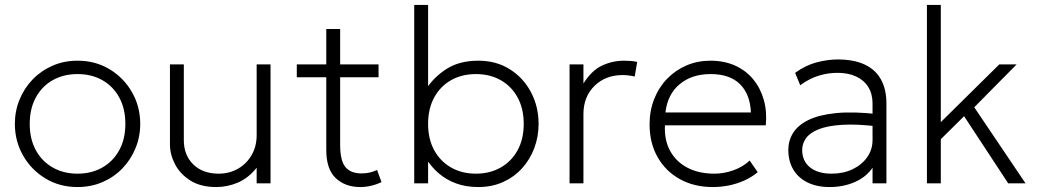

<svg xmlns="http://www.w3.org/2000/svg" viewBox="-20 -740 4190 775"><path d="M293 15Q220.5 15 163.2 -19.8Q106 -54.5 73 -112.5Q40 -170.5 40 -240Q40 -292 59 -338.2Q78 -384.5 112.2 -419.8Q146.5 -455 192.5 -475Q238.5 -495 293 -495Q365.5 -495 422.8 -460.2Q480 -425.5 513 -367.5Q546 -309.5 546 -240Q546 -188 527 -141.8Q508 -95.5 474 -60.2Q440 -25 393.8 -5Q347.5 15 293 15ZM293 -39Q349.5 -39 393 -63.8Q436.5 -88.5 461.2 -133.5Q486 -178.5 486 -240Q486 -301.5 461.2 -346.8Q436.5 -392 393 -416.5Q349.5 -441 293 -441Q236.5 -441 193 -416.5Q149.5 -392 124.8 -346.8Q100 -301.5 100 -240Q100 -178.5 124.8 -133.5Q149.5 -88.5 193 -63.8Q236.5 -39 293 -39Z M853 15Q790 15 748.5 -11.2Q707 -37.5 686.5 -77Q666 -116.5 666 -157V-480H722V-174Q722 -114 760 -76.5Q798 -39 863 -39Q905 -39 939.8 -58.5Q974.5 -78 995.2 -113.2Q1016 -148.5 1016 -195V-480H1072V0H1016V-63Q982.5 -21 940.2 -3Q898 15 853 15Z M1434 15Q1373.5 15 1335.2 -21Q1297 -57 1297 -135V-623H1353V-480H1508V-428H1353V-155Q1353 -91.5 1374.2 -65.8Q1395.5 -40 1439.5 -40Q1458.5 -40 1474.2 -44Q1490 -48 1502 -54L1520 -5Q1500.5 4.5 1478.2 9.8Q1456 15 1434 15ZM1178 -428V-480H1310V-428Z M1911 15Q1860 15 1820 0Q1780 -15 1750 -41.2Q1720 -67.5 1699 -101L1708 -113V0H1652V-720H1708V-367L1699 -379Q1730.5 -428.5 1782.5 -461.8Q1834.5 -495 1911 -495Q1983.5 -495 2038.2 -460.2Q2093 -425.5 2123.5 -367.5Q2154 -309.5 2154 -240Q2154 -188 2136.5 -141.8Q2119 -95.5 2086.8 -60.2Q2054.5 -25 2010 -5Q1965.5 15 1911 15ZM1901 -39Q1957.5 -39 2001 -63.8Q2044.5 -88.5 2069.2 -133.5Q2094 -178.5 2094 -240Q2094 -301.5 2069.2 -346.8Q2044.5 -392 2001 -416.5Q1957.5 -441 1901 -441Q1844.5 -441 1801 -416.5Q1757.5 -392 1732.8 -346.8Q1708 -301.5 1708 -240Q1708 -178.5 1732.8 -133.5Q1757.5 -88.5 1801 -63.8Q1844.5 -39 1901 -39Z M2279 0V-480H2335V-403Q2368 -455.5 2410 -475.2Q2452 -495 2499 -495Q2512 -495 2525.8 -494Q2539.5 -493 2552 -490L2542 -431Q2529.5 -434 2517.2 -435.5Q2505 -437 2493 -437Q2424 -437 2379.5 -393.2Q2335 -349.5 2335 -279V0Z M2857 15Q2782 15 2724.5 -16.8Q2667 -48.5 2634.5 -105.5Q2602 -162.5 2602 -238Q2602 -293 2620.5 -340Q2639 -387 2672.5 -421.8Q2706 -456.5 2750.8 -475.8Q2795.5 -495 2848 -495Q2903.5 -495 2947.2 -475.2Q2991 -455.5 3020.2 -420Q3049.5 -384.5 3063 -337Q3076.5 -289.5 3071 -234H2664Q2661 -175.5 2684.5 -131.8Q2708 -88 2754 -63.5Q2800 -39 2864 -39Q2902.5 -39 2940.8 -52.8Q2979 -66.5 3006 -92L3038.5 -45Q3014 -24.5 2983.5 -11Q2953 2.5 2920.8 8.8Q2888.5 15 2857 15ZM2666 -286H3011Q3008 -359.5 2967 -400.2Q2926 -441 2848 -441Q2772.5 -441 2723.5 -400.2Q2674.5 -359.5 2666 -286Z M3329 15Q3276.5 15 3239 -3.8Q3201.5 -22.5 3181.8 -56.2Q3162 -90 3162 -135Q3162 -172 3181.2 -203.2Q3200.5 -234.5 3243 -255.5Q3285.5 -276.5 3355 -283.5Q3424.5 -290.5 3525 -279L3528 -229Q3439.5 -240 3379.8 -236.2Q3320 -232.5 3284.5 -218.2Q3249 -204 3233.5 -182.2Q3218 -160.5 3218 -135Q3218 -90 3249.5 -64.5Q3281 -39 3337 -39Q3384 -39 3421.2 -56.8Q3458.5 -74.5 3480.2 -105.2Q3502 -136 3502 -175V-322Q3502 -360.5 3485 -388.2Q3468 -416 3436.2 -431Q3404.5 -446 3360 -446Q3322 -446 3284.5 -434.5Q3247 -423 3210 -396L3189.5 -446Q3232.5 -477 3277 -488.5Q3321.5 -500 3361 -500Q3426.5 -500 3470.2 -479.5Q3514 -459 3536 -419.2Q3558 -379.5 3558 -322V0H3502V-63Q3476 -25 3430 -5Q3384 15 3329 15Z M3721.5 0V-720H3777.5V-247L4013.5 -480H4083.5L3912.5 -307L4119.5 0H4049.5L3871.5 -271L3777.5 -178V0Z"/></svg>

Font: Geologica Thin Roman Thin
Style: Regular
Weight: 250
Version: Version 1.010;gftools[0.9.28]